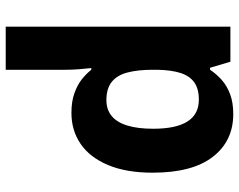

<svg xmlns="http://www.w3.org/2000/svg" viewBox="-102 -494 836 672"><g transform="rotate(90 316.0 -158.0)"><path d="M379 -556.4Q473.8 -556.4 529.1 -484.6Q584.4 -412.9 584.4 -274.5Q584.4 -181.7 557.5 -117.9Q530.6 -54.2 483.6 -22.1Q436.5 10 375 10Q335.2 10 306.3 -0.4Q277.3 -10.8 257.6 -26.4Q237.8 -42.1 224.2 -59.5H218.2Q220.2 -41.2 222.2 -17.7Q224.2 5.9 224.2 31V240H73.4V-546.4H196L217.2 -475.2H224.2Q239 -497.6 259.7 -516Q280.4 -534.4 309.7 -545.4Q339.1 -556.4 379 -556.4ZM328.9 -436Q290.7 -436 268.1 -419.8Q245.5 -403.5 235.4 -371.7Q225.2 -339.8 224.2 -290.9V-275.1Q224.2 -222.5 233.7 -186.3Q243.1 -150 266.5 -131.2Q290 -112.4 330.3 -112.4Q364 -112.4 386.4 -131.2Q408.7 -149.9 419.6 -186.4Q430.6 -222.8 430.6 -276.1Q430.6 -356.5 405.1 -396.3Q379.7 -436 328.9 -436Z"/></g></svg>

Font: Noto Sans Khmer
Style: Regular
Weight: 400
Designer: Danh Hong and the Monotype Design Team
Foundry: Monotype Imaging Inc.
Version: Version 2.003